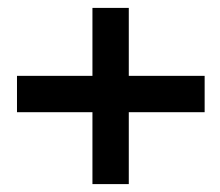

<svg xmlns="http://www.w3.org/2000/svg" viewBox="-20 -528 557 486"><path d="M23 -244H214V-62H306V-244H498V-336H306V-508H214V-336H23Z"/></svg>

Font: Charger Sport
Style: BdExt
Weight: 700
Designer: Jasper
Foundry: Cannot Into Space Fonts
Version: Version 1.1